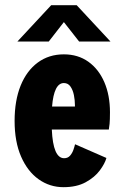

<svg xmlns="http://www.w3.org/2000/svg" viewBox="-20 -726 490 756"><path d="M230 11Q176 11 132.2 -20Q88.5 -51 63 -109.5Q37.5 -168 37.5 -250Q37.5 -330 61.2 -388.8Q85 -447.5 128.8 -479.8Q172.5 -512 231.5 -512Q287 -512 327.8 -483Q368.5 -454 390.8 -402.5Q413 -351 413 -284Q413 -254 411.5 -238.5Q410 -223 408.5 -216H184Q189 -103 232.5 -103Q247 -103 255.8 -113Q264.5 -123 269 -136Q273.5 -149 275.5 -158L399 -104Q393 -82 373 -55Q353 -28 317.5 -8.5Q282 11 230 11ZM231.5 -399Q192.5 -399 185 -306.5H275V-312.5Q275 -331.5 271 -351.5Q267 -371.5 257.5 -385.2Q248 -399 231.5 -399ZM48.5 -562.5 181.5 -705.5H282L415 -562.5H291.5L231.5 -639L172 -562.5Z"/></svg>

Font: Trispace Condensed
Style: Bold
Weight: 700
Width: 3
Designer: Tyler Finck
Foundry: Etcetera Type Company
Version: Version 1.210; ttfautohint (v1.8.3)